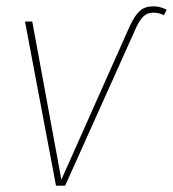

<svg xmlns="http://www.w3.org/2000/svg" viewBox="-20 -587 547 607"><path d="M59 -519H82L174 -19L391 -506Q406 -538 422 -552.5Q438 -567 465 -567Q487 -567 507 -556L498 -539Q482 -547 465 -547Q447 -547 435 -536.5Q423 -526 411 -501L186 0H157Z"/></svg>

Font: Fira Sans Condensed Thin
Style: Italic
Weight: 250
Width: 3
Italic angle: -8°
Designer: Carrois Corporate & Edenspiekermann AG
Foundry: Carrois Corporate GbR & Edenspiekermann AG
Version: Version 4.203